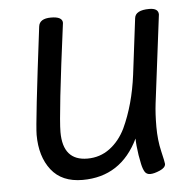

<svg xmlns="http://www.w3.org/2000/svg" viewBox="-43 -551 611 608"><g transform="rotate(-5 262.0 -246.5)"><path d="M447 -207Q443 -175 443 -133Q443 -91 451.5 -55Q460 -19 460 -14Q460 -2 441.5 6Q423 14 411 14Q399 14 393.5 5Q388 -4 384.5 -20Q381 -36 379 -49Q374 -82 374 -102Q318 14 196 14Q130 14 96.5 -29Q63 -72 63 -141Q63 -178 101 -482Q104 -507 140.5 -507Q177 -507 177 -487Q139 -198 139 -143Q139 -52 217 -52Q257 -52 288 -75Q319 -98 338 -137Q372 -210 384 -304L406 -482Q409 -507 453 -507Q482 -507 482 -487Z"/></g></svg>

Font: Kite One
Style: Regular
Weight: 400
Designer: Eduardo Rodriguez Tunni
Foundry: Eduardo Rodriguez Tunni
Version: Version 1.001